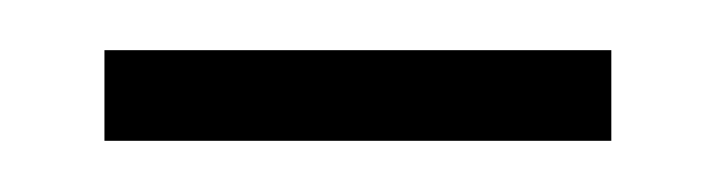

<svg xmlns="http://www.w3.org/2000/svg" viewBox="-20 -246 280 75"><path d="M20.8 -191V-226.4H218.8V-191Z"/></svg>

Font: Afacad Flux ExtraLight
Style: Regular
Weight: 250
Designer: Kristian Moeller
Foundry: Dicotype
Version: Version 1.100